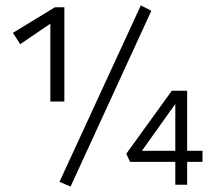

<svg xmlns="http://www.w3.org/2000/svg" viewBox="-20 -686 791 713"><path d="M503 -666 542 -646 242 7 201 -11ZM219 -309H167V-598L55 -522L28 -564L184 -659H219ZM732 -126V-85H675V0H631V-85H463L449 -115L618 -349H675V-126ZM507 -126H631V-300Z"/></svg>

Font: EauTestInfant
Style: Italic
Weight: 400
Italic angle: -12°
Designer: Christian Thalmann (Catharsis Fonts)
Version: Version 0.001;PS 000.001;hotconv 1.0.88;makeotf.lib2.5.64775